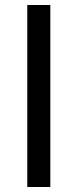

<svg xmlns="http://www.w3.org/2000/svg" viewBox="-20 -747 310 767"><path d="M89 0V-727H181V0Z"/></svg>

Font: Expletus Sans
Style: Regular
Weight: 400
Designer: Jasper de Waard
Foundry: Designtown
Version: Version 7.500